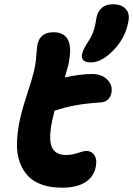

<svg xmlns="http://www.w3.org/2000/svg" viewBox="-20 -893 623 898"><path d="M405.8 -601.1Q380.4 -601.1 370.1 -611.1Q359.9 -621.1 363.8 -640.1Q367.7 -660.2 389.2 -692.9Q399.4 -709 406.7 -722.9Q414.1 -736.8 418.2 -750.2Q422.4 -763.7 424.1 -770.8Q425.8 -777.8 428.2 -792.2Q430.7 -806.6 431.2 -810.1Q436.5 -838.9 455.8 -856Q475.1 -873 507.8 -873Q548.8 -873 568.6 -850.6Q588.4 -828.1 580.1 -791Q564.5 -705.1 496.1 -644Q448.2 -601.1 405.8 -601.1ZM270 -15.1Q216.8 -15.1 176.5 -29.3Q136.2 -43.5 111.3 -69.6Q86.4 -95.7 72.8 -133.1Q59.1 -170.4 59.3 -216.8Q59.6 -263.2 69.8 -317.9Q80.6 -372.6 105.7 -449Q130.9 -525.4 139.2 -561Q147 -594.2 149.9 -633.8Q152.8 -673.3 155.8 -687Q168.5 -742.2 230 -742.2Q280.8 -742.2 298.8 -705.1Q316.9 -668 298.8 -585.9Q287.6 -543.9 283.2 -530.8Q356 -546.9 410.2 -546.9Q455.6 -546.9 481.9 -520.5Q508.3 -494.1 501 -458Q498 -440.4 485.1 -428Q472.2 -415.5 453.1 -414.1Q384.8 -409.7 335.4 -400.9Q286.1 -392.1 234.9 -375Q228 -346.7 223.1 -324.2Q206.5 -239.3 223.1 -203.6Q239.7 -168 289.1 -168Q315.4 -168 343.5 -177.5Q371.6 -187 382.8 -187Q410.2 -187 422.4 -165.8Q434.6 -144.5 428.2 -113.8Q418.5 -64.9 377.9 -40Q337.4 -15.1 270 -15.1Z"/></svg>

Font: Shantell Sans Bouncy
Style: Bold Italic
Weight: 700
Italic angle: -11.31°
Designer: Stephen Nixon, Anya Danilova, Shantell Martin
Foundry: Arrow Type
Version: Version 1.006;[9816181b4]